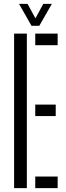

<svg xmlns="http://www.w3.org/2000/svg" viewBox="-20 -974 342 994"><path d="M53 0V-800H119V0ZM162.5 0V-60H278.5V0ZM162.5 -373V-432.5H268.5V-373ZM162.5 -740V-800H278.5V-740ZM143 -840.5 78.5 -954H122.5L163.5 -879L204 -954H248.5L183.5 -840.5Z"/></svg>

Font: Big Shoulders Stencil Display Thin
Style: Regular
Weight: 400
Version: Version 2.001